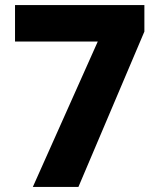

<svg xmlns="http://www.w3.org/2000/svg" viewBox="-20 -734 623 754"><path d="M109 0 364 -571H39V-714H547V-610L288 0Z"/></svg>

Font: Noto Sans Thai Looped ExtraBold
Style: Regular
Weight: 800
Designer: Sasikarn Vongin, Ben Mitchell
Foundry: The Fontpad Ltd
Version: Version 1.001; ttfautohint (v1.8.4.7-5d5b)